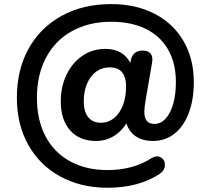

<svg xmlns="http://www.w3.org/2000/svg" viewBox="-20 -735 991 921"><path d="M60.9 -266Q60.9 -400.2 117.3 -501.7Q173.7 -603.2 276.3 -659.3Q378.8 -715.4 513.4 -715.4Q631.7 -715.4 721.6 -668.9Q811.5 -622.4 860.6 -537.6Q909.7 -452.8 909.7 -341Q909.7 -256.2 885.1 -191.9Q860.5 -127.6 816.2 -93.2Q771.9 -58.8 713.5 -58.8Q652.8 -58.8 617.7 -92Q582.6 -125.2 579.1 -185.4L613.8 -201.5Q589.8 -131.5 544.3 -95.1Q498.8 -58.8 441.6 -58.8Q361.6 -58.8 316.6 -109.4Q271.6 -160 271.6 -248Q271.6 -319.8 299.4 -377.2Q327.2 -434.6 375.5 -467.5Q423.7 -500.4 484.7 -500.4Q538.3 -500.4 571.9 -474.1Q605.5 -447.8 618.1 -396.2H598.1L607.3 -445.1Q617.1 -492.4 664.8 -492.4Q690.7 -492.4 702.5 -477.9Q714.3 -463.3 709.7 -435.9L678.8 -256Q672.3 -220.3 672.3 -199.1Q672.3 -169.1 684.5 -154.9Q696.7 -140.6 721.1 -140.6Q750.8 -140.6 774.2 -165.6Q797.5 -190.5 810.6 -236.1Q823.7 -281.6 823.7 -341Q823.7 -432.4 786.4 -497.2Q749.2 -562.1 679.5 -596.4Q609.8 -630.6 513.4 -630.6Q406.5 -630.6 325.6 -585.9Q244.7 -541.3 200.9 -458.6Q157.1 -375.9 157.1 -266Q157.1 -159 198.4 -81Q239.7 -2.9 316.4 39Q393 80.8 496 80.8Q558.1 80.8 611.1 66.1Q664.1 51.3 706.9 23.5Q734.5 8.1 753.3 20.9Q772.2 33.6 770.9 58.6Q769.7 83.6 745 99.6Q697.1 131.7 633.7 148.7Q570.3 165.6 496 165.6Q367.8 165.6 269 111.5Q170.2 57.4 115.5 -40.4Q60.9 -138.2 60.9 -266ZM584.7 -320.8Q584.7 -365.7 565.2 -388.8Q545.7 -411.8 504.8 -411.8Q469.1 -411.8 441.1 -391.2Q413.2 -370.5 397.5 -333.6Q381.8 -296.8 381.8 -249.3Q381.8 -199.1 403.2 -172.7Q424.6 -146.2 463.9 -146.2Q499.4 -146.2 526.8 -168.3Q554.1 -190.3 569.4 -229.7Q584.7 -269 584.7 -320.8Z"/></svg>

Font: SN Pro Thin
Style: Italic
Weight: 200
Italic angle: -9°
Designer: Tobias Whetton
Foundry: Supernotes
Version: Version 1.003;Glyphs 3.3 (3324)